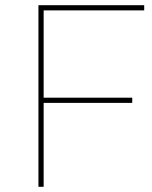

<svg xmlns="http://www.w3.org/2000/svg" viewBox="-20 -719 585 739"><path d="M128 -699H535V-679H148V-343H489V-323H148V0H128Z"/></svg>

Font: Montserrat arm Thin
Style: Regular
Weight: 250
Designer: Julieta Ulanovsky
Foundry: Julieta Ulanovsky
Version: Version 6.000;PS 006.000;hotconv 1.0.88;makeotf.lib2.5.64775